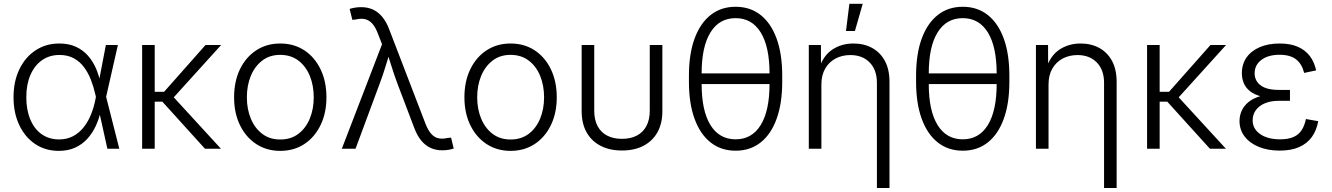

<svg xmlns="http://www.w3.org/2000/svg" viewBox="-20 -773 6923 998"><path d="M286.1 11.2Q215.8 11.2 162.8 -24.4Q109.9 -60.1 80.1 -123Q50.3 -186 50.3 -267.6Q50.3 -349.6 80.6 -412.6Q110.8 -475.6 164.6 -511.2Q218.3 -546.9 288.1 -546.9Q337.4 -546.9 374.3 -530Q411.1 -513.2 436.8 -484.1Q462.4 -455.1 478.5 -418.2Q494.6 -381.3 502.4 -340.8H524.9L531.2 -271.5L600.1 0H538.1L476.1 -280.3Q467.3 -319.8 453.1 -356.7Q439 -393.6 417.2 -423.1Q395.5 -452.6 364 -470Q332.5 -487.3 289.6 -487.3Q237.3 -487.3 198.5 -460.2Q159.7 -433.1 138.2 -383.5Q116.7 -334 116.7 -267.6Q116.7 -201.7 137.5 -152.1Q158.2 -102.5 196.5 -75.4Q234.9 -48.3 287.1 -48.3Q328.1 -48.3 359.9 -65.2Q391.6 -82 414.8 -111.3Q438 -140.6 453.1 -178.2Q468.3 -215.8 476.1 -256.8L530.3 -539.1H592.8L531.2 -268.1L525.4 -199.7H504.9Q495.6 -156.7 478 -118.7Q460.4 -80.6 433.6 -51.3Q406.7 -22 370.1 -5.4Q333.5 11.2 286.1 11.2Z M784.2 -539.1V0H718.8V-539.1ZM1129.4 -539.1 862.8 -244.6H756.8V-295.9H833L1048.3 -539.1ZM1045.4 0 820.3 -248.5 859.9 -292.5 1128.4 0Z M1436.5 11.2Q1366.2 11.2 1312 -24.2Q1257.8 -59.6 1227.3 -122.6Q1196.8 -185.5 1196.8 -267.1Q1196.8 -350.1 1227.3 -413.1Q1257.8 -476.1 1312 -511.5Q1366.2 -546.9 1436.5 -546.9Q1507.8 -546.9 1561.8 -511.5Q1615.7 -476.1 1646.2 -412.8Q1676.8 -349.6 1676.8 -267.1Q1676.8 -185.5 1646.2 -122.6Q1615.7 -59.6 1561.8 -24.2Q1507.8 11.2 1436.5 11.2ZM1436.5 -47.9Q1492.2 -47.9 1531 -77.4Q1569.8 -106.9 1590.3 -156.7Q1610.8 -206.5 1610.8 -267.1Q1610.8 -328.6 1590.3 -378.7Q1569.8 -428.7 1530.8 -458.3Q1491.7 -487.8 1436.5 -487.8Q1381.8 -487.8 1343 -458Q1304.2 -428.2 1283.7 -378.4Q1263.2 -328.6 1263.2 -267.1Q1263.2 -206.1 1283.7 -156.5Q1304.2 -106.9 1343 -77.4Q1381.8 -47.9 1436.5 -47.9Z M1756.8 0 1965.8 -543 1945.3 -595.7Q1931.6 -632.3 1914.8 -650.6Q1897.9 -668.9 1876.7 -673.6Q1855.5 -678.2 1828.1 -671.4L1811.5 -669.9L1797.4 -726.6Q1809.1 -730.5 1824.7 -733.2Q1840.3 -735.8 1857.4 -735.8Q1891.1 -735.8 1918.5 -723.4Q1945.8 -710.9 1967 -685.3Q1988.3 -659.7 2003.4 -619.6L2190.9 -131.8Q2204.6 -96.2 2221.4 -77.4Q2238.3 -58.6 2259.5 -54.2Q2280.8 -49.8 2308.1 -56.2L2324.7 -57.6L2338.4 -1Q2327.6 2.9 2312 5.6Q2296.4 8.3 2278.8 8.3Q2245.1 8.3 2218 -4.2Q2190.9 -16.6 2169.7 -42.2Q2148.4 -67.9 2133.3 -107.9L2046.4 -336.9Q2029.3 -382.3 2015.9 -425.8Q2002.4 -469.2 1988.3 -512.7H2010.3Q1996.6 -470.2 1983.4 -426Q1970.2 -381.8 1953.1 -336.9L1828.1 0Z M2633.8 11.2Q2563.5 11.2 2509.3 -24.2Q2455.1 -59.6 2424.6 -122.6Q2394 -185.5 2394 -267.1Q2394 -350.1 2424.6 -413.1Q2455.1 -476.1 2509.3 -511.5Q2563.5 -546.9 2633.8 -546.9Q2705.1 -546.9 2759 -511.5Q2813 -476.1 2843.5 -412.8Q2874 -349.6 2874 -267.1Q2874 -185.5 2843.5 -122.6Q2813 -59.6 2759 -24.2Q2705.1 11.2 2633.8 11.2ZM2633.8 -47.9Q2689.5 -47.9 2728.3 -77.4Q2767.1 -106.9 2787.6 -156.7Q2808.1 -206.5 2808.1 -267.1Q2808.1 -328.6 2787.6 -378.7Q2767.1 -428.7 2728 -458.3Q2689 -487.8 2633.8 -487.8Q2579.1 -487.8 2540.3 -458Q2501.5 -428.2 2481 -378.4Q2460.4 -328.6 2460.4 -267.1Q2460.4 -206.1 2481 -156.5Q2501.5 -106.9 2540.3 -77.4Q2579.1 -47.9 2633.8 -47.9Z M3212.9 9.3Q3148.4 9.3 3101.3 -15.4Q3054.2 -40 3028.8 -85.7Q3003.4 -131.3 3003.4 -194.8V-539.1H3068.8V-197.8Q3068.8 -150.9 3085.9 -118.2Q3103 -85.4 3135.5 -68.4Q3168 -51.3 3212.9 -51.3Q3258.3 -51.3 3290.5 -68.4Q3322.8 -85.4 3340.1 -118.2Q3357.4 -150.9 3357.4 -197.8V-539.1H3422.9V-194.8Q3422.9 -131.3 3397.5 -85.7Q3372.1 -40 3325 -15.4Q3277.8 9.3 3212.9 9.3Z M3803.7 10.3Q3728 10.3 3673.8 -32.5Q3619.6 -75.2 3590.3 -155.5Q3561 -235.8 3561 -347.7V-379.9Q3561 -492.2 3590.3 -572.3Q3619.6 -652.3 3673.8 -695.1Q3728 -737.8 3803.7 -737.8Q3879.4 -737.8 3933.6 -695.1Q3987.8 -652.3 4016.8 -572.3Q4045.9 -492.2 4045.9 -379.9V-347.7Q4045.9 -235.8 4016.8 -155.5Q3987.8 -75.2 3933.6 -32.5Q3879.4 10.3 3803.7 10.3ZM3803.7 -48.8Q3888.2 -48.8 3934.1 -123Q3980 -197.3 3980 -336.9V-390.6Q3980 -530.3 3934.1 -604.5Q3888.2 -678.7 3803.7 -678.7Q3718.8 -678.7 3672.9 -604.5Q3627 -530.3 3627 -390.6V-336.9Q3627 -197.3 3672.9 -123Q3718.8 -48.8 3803.7 -48.8ZM3607.4 -335.9V-391.6H4002V-335.9Z M4249.5 -334V0H4184.1V-539.1H4247.1L4247.6 -413.1H4235.8Q4258.3 -483.4 4306.2 -515.1Q4354 -546.9 4416 -546.9Q4471.2 -546.9 4513.4 -523.7Q4555.7 -500.5 4579.6 -456.3Q4603.5 -412.1 4603.5 -347.2V204.1H4538.1V-342.3Q4538.1 -409.7 4500.5 -448.2Q4462.9 -486.8 4399.9 -486.8Q4357.4 -486.8 4323.2 -468.8Q4289.1 -450.7 4269.3 -416.5Q4249.5 -382.3 4249.5 -334ZM4377.4 -611.8 4395 -753.4H4464.4L4423.8 -611.8Z M4984.4 10.3Q4908.7 10.3 4854.5 -32.5Q4800.3 -75.2 4771 -155.5Q4741.7 -235.8 4741.7 -347.7V-379.9Q4741.7 -492.2 4771 -572.3Q4800.3 -652.3 4854.5 -695.1Q4908.7 -737.8 4984.4 -737.8Q5060.1 -737.8 5114.3 -695.1Q5168.5 -652.3 5197.5 -572.3Q5226.6 -492.2 5226.6 -379.9V-347.7Q5226.6 -235.8 5197.5 -155.5Q5168.5 -75.2 5114.3 -32.5Q5060.1 10.3 4984.4 10.3ZM4984.4 -48.8Q5068.8 -48.8 5114.7 -123Q5160.6 -197.3 5160.6 -336.9V-390.6Q5160.6 -530.3 5114.7 -604.5Q5068.8 -678.7 4984.4 -678.7Q4899.4 -678.7 4853.5 -604.5Q4807.6 -530.3 4807.6 -390.6V-336.9Q4807.6 -197.3 4853.5 -123Q4899.4 -48.8 4984.4 -48.8ZM4788.1 -335.9V-391.6H5182.6V-335.9Z M5430.2 -334V0H5364.7V-539.1H5427.7L5428.2 -413.1H5416.5Q5439 -483.4 5486.8 -515.1Q5534.7 -546.9 5596.7 -546.9Q5651.9 -546.9 5694.1 -523.7Q5736.3 -500.5 5760.3 -456.3Q5784.2 -412.1 5784.2 -347.2V204.1H5718.8V-342.3Q5718.8 -409.7 5681.2 -448.2Q5643.6 -486.8 5580.6 -486.8Q5538.1 -486.8 5503.9 -468.8Q5469.7 -450.7 5450 -416.5Q5430.2 -382.3 5430.2 -334Z M6007.8 -539.1V0H5942.4V-539.1ZM6353 -539.1 6086.4 -244.6H5980.5V-295.9H6056.6L6272 -539.1ZM6269 0 6043.9 -248.5 6083.5 -292.5 6352.1 0Z M6631.8 9.8Q6570.3 9.8 6523.2 -9.5Q6476.1 -28.8 6449.5 -63.5Q6422.9 -98.1 6422.9 -144Q6422.9 -172.9 6434.6 -198.2Q6446.3 -223.6 6470.5 -243.2Q6494.6 -262.7 6533 -273.9Q6571.3 -285.2 6625 -285.2H6685.1V-249H6626Q6586.4 -249 6555.9 -236.6Q6525.4 -224.1 6508.3 -201.2Q6491.2 -178.2 6491.2 -147.5Q6491.2 -103.5 6530 -76.2Q6568.8 -48.8 6633.8 -48.8Q6677.2 -48.8 6704.3 -61.3Q6731.4 -73.7 6746.3 -97.2Q6761.2 -120.6 6768.1 -154.3L6832 -143.1Q6823.7 -95.7 6799.1 -61.3Q6774.4 -26.9 6732.9 -8.5Q6691.4 9.8 6631.8 9.8ZM6626 -261.7Q6572.3 -261.7 6535.6 -271.7Q6499 -281.7 6476.8 -299.6Q6454.6 -317.4 6444.8 -341.3Q6435.1 -365.2 6435.1 -392.1Q6435.1 -439.9 6459.7 -474.6Q6484.4 -509.3 6528.6 -528.1Q6572.8 -546.9 6631.8 -546.9Q6686 -546.9 6724.9 -530.3Q6763.7 -513.7 6787.6 -482.7Q6811.5 -451.7 6821.3 -407.2L6758.8 -394Q6748 -439.5 6717.5 -463.9Q6687 -488.3 6631.3 -488.3Q6571.8 -488.3 6536.6 -461.7Q6501.5 -435.1 6501.5 -392.1Q6501.5 -352.5 6533 -329.1Q6564.5 -305.7 6627 -305.7H6685.1V-261.7Z"/></svg>

Font: Inter 18pt Light
Style: Regular
Weight: 300
Designer: Rasmus Andersson
Foundry: rsms
Version: Version 4.001;git-66647c0bb